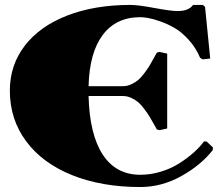

<svg xmlns="http://www.w3.org/2000/svg" viewBox="-20 -750 900 780"><path d="M20 -381.8Q20 -485.4 80.8 -564.5Q141.6 -643.6 252.9 -686.8Q364.3 -730 509.8 -730Q541 -730 607.7 -717.5Q674.3 -705.1 701.2 -705.1Q747.1 -705.1 764.2 -730H804.2L813 -722.2L834 -512.2L803.2 -508.8L793 -515.1Q775.9 -555.7 747.3 -587.4Q718.8 -619.1 690.4 -635.7Q662.1 -652.3 631.3 -663.1Q600.6 -673.8 581.3 -677Q562 -680.2 549.8 -680.2Q451.7 -680.2 397.5 -608.2Q343.3 -536.1 339.8 -399.9H480Q497.1 -399.9 513.7 -407.7Q530.3 -415.5 541.7 -425.3Q553.2 -435.1 566.7 -453.1Q580.1 -471.2 586.7 -481.9Q593.3 -492.7 604 -512.5Q614.7 -532.2 617.2 -536.1L627.9 -539.1L659.2 -532.2V-228L627.9 -221.2L617.2 -224.1Q615.2 -228 604 -247.8Q592.8 -267.6 586.4 -278.1Q580.1 -288.6 566.7 -306.6Q553.2 -324.7 541.7 -334.5Q530.3 -344.2 513.7 -352.1Q497.1 -359.9 480 -359.9H339.8Q343.8 -203.6 397.5 -121.8Q451.2 -40 549.8 -40Q592.3 -40 633.8 -52.7Q675.3 -65.4 708.3 -86.4Q741.2 -107.4 766.4 -129.9Q791.5 -152.3 809.1 -175.8L819.8 -174.8L845.2 -150.9L844.2 -140.1Q796.4 -79.1 716.8 -34.7Q637.2 9.8 549.8 9.8Q392.6 9.8 272.2 -38.8Q151.9 -87.4 85.9 -176.5Q20 -265.6 20 -381.8Z"/></svg>

Font: Yokawerad
Style: Regular
Weight: 500
Designer: gluk
Foundry: gluk
Version: Version 0.79